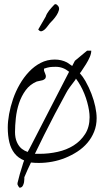

<svg xmlns="http://www.w3.org/2000/svg" viewBox="-20 -767 501 905"><path d="M62.5 95.7Q72.3 53.7 85.9 12.7Q88.9 1 93.8 -10.7Q65.4 -22.5 48.3 -44.4Q31.2 -66.4 23.9 -97.2Q16.6 -127.9 16.6 -166Q16.6 -194.3 22.9 -229.5Q29.3 -264.6 41.5 -300.3Q53.7 -335.9 72.8 -369.1Q91.8 -402.3 116.7 -428.7Q141.6 -455.1 171.9 -470.7Q202.1 -486.3 238.3 -486.3Q269.5 -486.3 295.9 -472.7Q308.6 -464.8 320.3 -456.1L333 -480.5L390.6 -528.3H410.2Q410.2 -514.6 403.3 -498.5Q396.5 -482.4 385.3 -464.4Q374 -446.3 361.3 -427.7L356.4 -421.9Q371.1 -405.3 382.8 -384.8Q399.4 -355.5 411.1 -324.7Q422.9 -293.9 429.2 -264.2Q435.5 -234.4 435.5 -210Q435.5 -175.8 423.8 -146.5Q412.1 -117.2 392.1 -93.8Q372.1 -70.3 345.2 -52.7Q318.4 -35.2 288.1 -22.9Q257.8 -10.7 226.1 -4.9Q194.3 1 163.1 1Q142.6 1 126 -1Q109.4 33.2 94.7 68.4V77.1Q94.7 84 93.3 91.8Q91.8 99.6 88.4 106.9Q85 114.3 79.1 116.2Q77.1 117.2 77.1 117.2H71.3Q71.3 117.2 70.3 116.2Q69.3 115.2 66.4 110.4Q63.5 105.5 62.5 102.5ZM50.8 -144.5Q50.8 -117.2 59.6 -97.2Q68.4 -77.1 83 -65.4Q95.7 -55.7 110.4 -50.8Q115.2 -59.6 120.1 -68.4L305.7 -428.7Q277.3 -452.1 243.2 -452.1Q226.6 -452.1 215.3 -450.7Q204.1 -449.2 187.5 -443.4V-434.6Q187.5 -433.6 189 -429.7Q190.4 -425.8 192.4 -421.4Q194.3 -417 195.3 -413.1Q196.3 -409.2 196.3 -408.2Q196.3 -399.4 191.4 -395Q186.5 -390.6 180.2 -388.7Q173.8 -386.7 166.5 -385.7Q159.2 -384.8 153.3 -382.8Q121.1 -369.1 101.1 -341.8Q81.1 -314.5 69.8 -280.8Q58.6 -247.1 54.7 -210.9Q50.8 -174.8 50.8 -144.5ZM168.9 -42Q210 -42 252 -51.3Q293.9 -60.5 327.1 -81.5Q360.4 -102.5 381.3 -135.3Q402.3 -168 402.3 -214.8Q402.3 -244.1 391.1 -285.2Q379.9 -326.2 359.4 -363.3Q349.6 -380.9 337.9 -396.5Q335.9 -393.6 335 -390.6Q321.3 -373 309.6 -356.9Q297.9 -340.8 292 -329.1Q238.3 -231.4 188.5 -131.8Q166 -86.9 144.5 -42Q156.2 -42 168.9 -42ZM214.8 -657.2Q210 -651.4 203.6 -642.6Q197.3 -633.8 189.9 -627.4Q182.6 -621.1 175.3 -619.6Q168 -618.2 160.2 -627.9L195.3 -688.5Q200.2 -703.1 211.4 -717.3Q222.7 -731.4 232.4 -741.2Q241.2 -753.9 252.9 -740.2Q260.7 -731.4 257.8 -719.7Q254.9 -708 247.1 -695.8Q239.3 -683.6 230 -673.3Q220.7 -663.1 214.8 -657.2Z"/></svg>

Font: Zeyada
Style: Regular
Weight: 400
Version: Version 1.002 2010